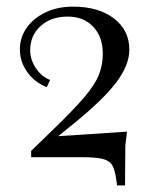

<svg xmlns="http://www.w3.org/2000/svg" viewBox="-20 -474 470 579"><path d="M333 85 331 70Q327 39 318.5 24.5Q310 10 289 5Q268 0 225 0H74V-19L140 -83Q201 -142 233.5 -180Q266 -218 278 -248Q290 -278 290 -312Q290 -363 261 -393.5Q232 -424 184 -424Q134 -424 102.5 -395.5Q71 -367 71 -322Q71 -294 88.5 -268Q106 -242 131 -233L121 -211Q84 -226 62 -257Q40 -288 40 -325Q40 -362 61 -391Q82 -420 118 -437Q154 -454 200 -454Q277 -454 323.5 -418.5Q370 -383 370 -324Q370 -278 331 -226Q292 -174 202 -101L129 -42L120 -61L363 -77L358 -35L357 85Z"/></svg>

Font: Baskervville
Style: Regular
Weight: 400
Designer: Alexis Faudot, Rémi Forte, Morgane Pierson, Rafael Ribas, Tanguy Vanlaeys, Rosalie Wagner, Thomas Huot-Marchand
Foundry: ANRT
Version: Version 1.100